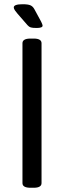

<svg xmlns="http://www.w3.org/2000/svg" viewBox="-20 -884 302 906"><path d="M86 -20V-680Q86 -702 124 -702H139Q176 -702 176 -680V-20Q176 2 139 2H124Q86 2 86 -20ZM110 -765 63 -819Q56 -827 50.5 -835Q45 -843 45 -849Q45 -864 87 -864Q112 -864 123.5 -859Q135 -854 142 -841L174 -782Q181 -768 181 -763Q181 -752 153 -752Q134 -752 125.5 -754.5Q117 -757 110 -765Z"/></svg>

Font: Asap Condensed
Style: Regular
Weight: 400
Designer: Pablo Cosgaya
Foundry: Omnibus-Type
Version: Version 1.010; ttfautohint (v1.8)